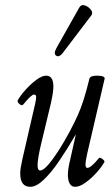

<svg xmlns="http://www.w3.org/2000/svg" viewBox="-20 -708 433 741"><path d="M97 13Q58 13 58 -39Q58 -57 66 -92L116 -309Q120 -327 119.5 -335Q119 -343 111 -343Q101 -343 70 -305Q65 -298 55 -306.5Q45 -315 49 -322Q60 -341 79.5 -362.5Q99 -384 120.5 -400Q142 -416 158 -416Q186 -416 186 -374Q186 -364 184 -350Q182 -336 177 -312L140 -158Q132 -125 128.5 -103.5Q125 -82 125 -71Q125 -50 135 -50Q147 -50 166 -72Q185 -94 206.5 -127.5Q228 -161 247.5 -197.5Q267 -234 280 -263Q303 -313 325 -404Q328 -416 354 -416Q384 -416 384 -405L317 -117Q310 -86 310 -73Q310 -60 317 -60Q331 -60 362 -98Q365 -102 375 -94.5Q385 -87 383 -83Q372 -63 351.5 -40.5Q331 -18 309 -2.5Q287 13 270 13Q256 13 249 0.5Q242 -12 242 -33Q242 -44 244 -58Q246 -72 252 -97L273 -190Q241 -135 209.5 -88.5Q178 -42 149 -14.5Q120 13 97 13ZM221 -502Q208 -486 197 -493Q186 -500 197 -521L286 -679Q294 -692 308 -687Q322 -682 331 -670Q340 -658 332 -648Z"/></svg>

Font: Junicode Two Beta Condensed
Style: Italic
Weight: 400
Width: 3
Italic angle: -9°
Version: Version 1.053; ttfautohint (v1.8.4)